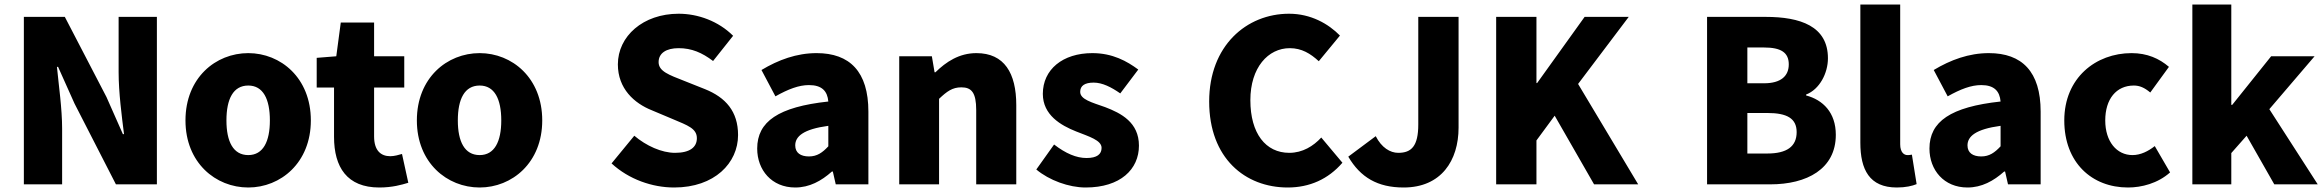

<svg xmlns="http://www.w3.org/2000/svg" viewBox="-20 -819 10322 853"><path d="M86 0H256V-247C256 -337 241 -439 233 -522H238L311 -359L495 0H677V-744H507V-498C507 -409 521 -302 531 -223H526L453 -388L268 -744H86Z M1083 14C1227 14 1361 -96 1361 -284C1361 -473 1227 -583 1083 -583C938 -583 804 -473 804 -284C804 -96 938 14 1083 14ZM1083 -130C1016 -130 986 -190 986 -284C986 -379 1016 -439 1083 -439C1149 -439 1179 -379 1179 -284C1179 -190 1149 -130 1083 -130Z M1665 14C1723 14 1764 2 1794 -7L1766 -135C1752 -131 1732 -125 1714 -125C1672 -125 1642 -150 1642 -213V-430H1776V-569H1642V-719H1494L1474 -569L1387 -562V-430H1464V-211C1464 -76 1522 14 1665 14Z M2111 14C2255 14 2389 -96 2389 -284C2389 -473 2255 -583 2111 -583C1966 -583 1832 -473 1832 -284C1832 -96 1966 14 2111 14ZM2111 -130C2044 -130 2014 -190 2014 -284C2014 -379 2044 -439 2111 -439C2177 -439 2207 -379 2207 -284C2207 -190 2177 -130 2111 -130Z M2975 14C3155 14 3259 -95 3259 -219C3259 -324 3204 -386 3112 -423L3019 -460C2953 -486 2906 -502 2906 -543C2906 -583 2940 -605 2995 -605C3053 -605 3099 -585 3148 -548L3237 -660C3172 -725 3081 -758 2995 -758C2837 -758 2725 -658 2725 -533C2725 -425 2798 -360 2876 -329L2971 -289C3035 -262 3076 -248 3076 -205C3076 -165 3045 -140 2979 -140C2920 -140 2851 -171 2798 -216L2697 -93C2774 -22 2878 14 2975 14Z M3513 14C3576 14 3629 -15 3676 -57H3680L3693 0H3838V-323C3838 -501 3755 -583 3608 -583C3519 -583 3438 -553 3363 -508L3425 -391C3482 -423 3529 -441 3574 -441C3632 -441 3656 -414 3660 -368C3438 -344 3344 -279 3344 -159C3344 -64 3408 14 3513 14ZM3574 -124C3537 -124 3513 -140 3513 -173C3513 -213 3549 -245 3660 -260V-169C3634 -141 3610 -124 3574 -124Z M3975 0H4152V-380C4187 -413 4211 -431 4251 -431C4296 -431 4317 -408 4317 -330V0H4495V-352C4495 -494 4442 -583 4318 -583C4241 -583 4183 -544 4136 -498H4132L4120 -569H3975Z M4803 14C4958 14 5040 -67 5040 -172C5040 -275 4961 -316 4890 -343C4831 -364 4779 -377 4779 -411C4779 -438 4799 -452 4839 -452C4877 -452 4917 -432 4957 -404L5037 -510C4987 -547 4923 -583 4833 -583C4701 -583 4613 -510 4613 -402C4613 -308 4693 -262 4761 -235C4819 -212 4874 -196 4874 -162C4874 -134 4854 -117 4807 -117C4762 -117 4715 -137 4663 -177L4584 -66C4641 -18 4729 14 4803 14Z M5701 14C5798 14 5881 -23 5944 -96L5850 -208C5815 -170 5767 -140 5708 -140C5603 -140 5535 -226 5535 -374C5535 -519 5614 -605 5710 -605C5763 -605 5802 -581 5839 -547L5933 -661C5882 -713 5804 -758 5707 -758C5518 -758 5352 -616 5352 -368C5352 -116 5512 14 5701 14Z M6216 14C6383 14 6460 -106 6460 -252V-744H6281V-266C6281 -169 6250 -140 6192 -140C6156 -140 6118 -163 6092 -214L5970 -123C6024 -31 6100 14 6216 14Z M6627 0H6806V-195L6887 -305L7062 0H7258L6991 -446L7216 -744H7020L6809 -450H6806V-744H6627Z M7564 0H7845C8007 0 8136 -68 8136 -220C8136 -319 8079 -375 8004 -395V-399C8064 -422 8101 -494 8101 -560C8101 -703 7978 -744 7824 -744H7564ZM7743 -449V-608H7817C7892 -608 7927 -586 7927 -533C7927 -482 7893 -449 7817 -449ZM7743 -137V-317H7832C7919 -317 7962 -293 7962 -232C7962 -168 7918 -137 7832 -137Z M8407 14C8446 14 8476 7 8495 -1L8474 -132C8464 -130 8460 -130 8454 -130C8440 -130 8422 -141 8422 -178V-799H8245V-185C8245 -66 8285 14 8407 14Z M8721 14C8784 14 8837 -15 8884 -57H8888L8901 0H9046V-323C9046 -501 8963 -583 8816 -583C8727 -583 8646 -553 8571 -508L8633 -391C8690 -423 8737 -441 8782 -441C8840 -441 8864 -414 8868 -368C8646 -344 8552 -279 8552 -159C8552 -64 8616 14 8721 14ZM8782 -124C8745 -124 8721 -140 8721 -173C8721 -213 8757 -245 8868 -260V-169C8842 -141 8818 -124 8782 -124Z M9434 14C9494 14 9566 -4 9621 -53L9553 -170C9524 -147 9490 -130 9454 -130C9384 -130 9333 -190 9333 -284C9333 -379 9382 -439 9460 -439C9485 -439 9507 -430 9533 -408L9616 -522C9573 -559 9519 -583 9450 -583C9291 -583 9151 -473 9151 -284C9151 -96 9274 14 9434 14Z M9720 0H9893V-139L9961 -216L10084 0H10277L10062 -334L10263 -569H10070L9897 -353H9893V-799H9720Z"/></svg>

Font: Noto Sans CJK Black
Style: Bold
Weight: 900
Designer: Ryoko NISHIZUKA (kana & ideographs); Paul D. Hunt (Latin, Greek & Cyrillic); Wenlong ZHANG (bopomofo); Sandoll Communica
Foundry: Adobe Systems Incorporated
Version: Version 1.000;PS 1;hotconv 1.0.78;makeotf.lib2.5.61930